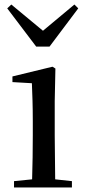

<svg xmlns="http://www.w3.org/2000/svg" viewBox="-20 -829 377 849"><path d="M30 -809 12 -792 140 -623H199L326 -792L309 -809L170 -693ZM121 0H298V-28L224 -36L222 -230V-382L225 -526L212 -534L35 -491V-466L121 -461C123 -411 125 -362 125 -294V-230C125 -176 124 -92 122 -36L42 -28V0Z"/></svg>

Font: Source Han Serif SC Medium
Style: Regular
Weight: 500
Designer: Ryoko NISHIZUKA 西塚涼子 (kana & ideographs); Frank Grießhammer (Latin, Greek & Cyrillic); Wenlong ZHANG 张文龙 (bopomofo); San
Foundry: Adobe
Version: Version 2.003;hotconv 1.1.1;makeotfexe 2.6.0